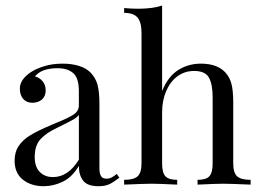

<svg xmlns="http://www.w3.org/2000/svg" viewBox="-20 -651 916 677"><path d="M298.4 -396Q316.9 -377.4 323.8 -352.4Q330.6 -327.4 330.6 -283.1V-58.9Q330.6 -38.7 336.3 -29.8Q341.9 -21 355.6 -21Q365.3 -21 373.8 -25.4Q382.3 -29.8 391.9 -37.9L400.8 -24.2Q379.8 -8.1 364.9 -1.2Q350 5.6 327.4 5.6Q288.7 5.6 273.4 -13.7Q258.1 -33.1 258.1 -66.1Q234.7 -26.6 201.6 -10.5Q168.5 5.6 133.9 5.6Q90.3 5.6 60.9 -17.3Q31.5 -40.3 31.5 -84.7Q31.5 -115.3 46.4 -137.1Q61.3 -158.9 88.3 -175Q115.3 -191.1 161.3 -210.5L178.2 -217.7Q221 -234.7 239.5 -247.2Q258.1 -259.7 258.1 -279V-329Q258.1 -375.8 238.3 -393.1Q218.5 -410.5 183.1 -410.5Q126.6 -410.5 103.2 -381.5Q119.4 -377.4 130.2 -364.5Q141.1 -351.6 141.1 -332.3Q141.1 -312.1 128.2 -300.4Q115.3 -288.7 93.5 -288.7Q73.4 -288.7 61.7 -302.4Q50 -316.1 50 -338.7Q50 -370.2 87.9 -396Q107.3 -408.9 136.3 -417.7Q165.3 -426.6 200.8 -426.6Q233.9 -426.6 258.9 -418.5Q283.9 -410.5 298.4 -396ZM180.6 -200Q144.4 -183.1 123.4 -160.9Q102.4 -138.7 102.4 -97.6Q102.4 -62.9 120.2 -44.8Q137.9 -26.6 166.9 -26.6Q220.2 -26.6 258.1 -87.9V-246Q251.6 -237.1 238.3 -229.4Q225 -221.8 180.6 -200Z M551.6 -329.8Q571.8 -380.6 607.7 -403.6Q643.5 -426.6 688.7 -426.6Q745.2 -426.6 774.2 -396Q789.5 -379.8 796 -355.6Q802.4 -331.5 802.4 -290.3V-75Q802.4 -41.9 816.1 -29.4Q829.8 -16.9 863.7 -16.9V0Q789.5 -3.2 766.9 -3.2Q744.4 -3.2 676.6 0V-16.9Q706.5 -16.9 718.1 -29.4Q729.8 -41.9 729.8 -75V-308.1Q729.8 -353.2 716.9 -377Q704 -400.8 664.5 -400.8Q631.5 -400.8 606 -382.3Q580.6 -363.7 566.1 -330.2Q551.6 -296.8 551.6 -254.8V-75Q551.6 -41.9 563.3 -29.4Q575 -16.9 604.8 -16.9V0Q537.1 -3.2 514.5 -3.2Q491.9 -3.2 417.7 0V-16.9Q451.6 -16.9 465.3 -29.4Q479 -41.9 479 -75V-534.7Q479 -571.8 465.3 -588.7Q451.6 -605.6 417.7 -605.6V-622.6Q443.5 -620.2 467.7 -620.2Q518.5 -620.2 551.6 -631.5Z"/></svg>

Font: Playfair Display
Style: Regular
Weight: 400
Designer: Claus Eggers Sørensen
Foundry: Claus Eggers Sørensen
Version: Version 1.005; ttfautohint (v1.2) -l 10 -r 42 -G 200 -x 21 -